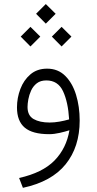

<svg xmlns="http://www.w3.org/2000/svg" viewBox="-20 -652 470 933"><path d="M155.3 -585 202.6 -632.3 250.5 -585 202.6 -537.1ZM231.9 -474.1 279.3 -521.5 327.1 -474.1 279.3 -426.3ZM80.6 -474.1 127.9 -521.5 175.8 -474.1 127.9 -426.3ZM317.4 -19Q297.9 -12.7 270.3 -6.3Q242.7 0 218.8 0Q138.2 0 100.3 -31.7Q62.5 -63.5 62.5 -129.9Q62.5 -176.3 78.9 -219.5Q95.2 -262.7 127.7 -290.5Q160.2 -318.4 209 -318.4Q261.7 -318.4 296.9 -283.4Q332 -248.5 349.6 -191.2Q367.2 -133.8 367.2 -66.4Q367.2 62 298.8 146.5Q230.5 231 91.3 260.7L72.8 212.9Q186.5 187.5 244.6 128.2Q302.7 68.8 317.4 -19ZM315.9 -71.8Q311 -155.8 286.4 -208.5Q261.7 -261.2 205.1 -261.2Q176.8 -261.2 158.9 -247.3Q141.1 -233.4 131.3 -212.2Q121.6 -190.9 117.7 -169.4Q113.8 -147.9 113.8 -132.3Q113.8 -90.3 143.3 -73.5Q172.9 -56.6 221.2 -56.6Q244.1 -56.6 269 -61Q293.9 -65.4 315.9 -71.8Z"/></svg>

Font: Vazir Thin
Style: Thin
Weight: 100
Designer: Saber Rastikerdar
Foundry: Saber Rastikerdar
Version: Version 30.0.0